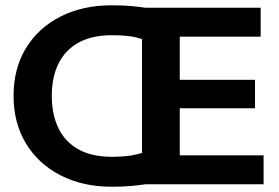

<svg xmlns="http://www.w3.org/2000/svg" viewBox="-20 -696 1048 722"><path d="M656 -111.9V-288.9H939V-395.9H656V-558.1H960.2V-666.9H526.8C509.8 -669.4 492.1 -671.7 473 -673.3C451.2 -675.2 426.7 -676.1 399.7 -676.1C327.2 -676.1 263.2 -662 207.5 -633.7C151.8 -605.4 108.6 -565.8 77.5 -514.8C46.5 -463.8 31 -404.1 31 -335.9C31 -267.7 46.5 -207.9 77.5 -156.6C108.6 -105.3 151.9 -65.3 207.5 -36.8C263.2 -8.2 327.2 6.2 399.7 6.2C426.8 6.2 451.2 5.3 473 3.4C492.1 1.8 509.8 -0.5 526.8 -3H971.2V-111.8H655.9ZM514 -120.9C501 -117.4 488.2 -113.7 474.3 -111.4C453.4 -108.1 428.6 -106.4 399.7 -106.4C350.4 -106.4 309.1 -115.6 275.7 -134C242.1 -152.5 216.9 -178.9 200.1 -213.3C183.2 -247.6 174.7 -288.5 174.7 -335.9C174.7 -382.5 183.2 -423 200.1 -457.1C217 -491.2 242.2 -517.5 275.7 -535.9C309.2 -554.3 350.5 -563.5 399.7 -563.5C428.6 -563.5 453.4 -562 474.3 -558.9C488.1 -556.9 500.9 -552.8 514 -549.2Z"/></svg>

Font: Diatome Awesome Bold
Style: Regular
Weight: 400
Designer: 15.100.17
Foundry: 15.100.17
Version: Version 1.010;Fontself Maker 3.5.8